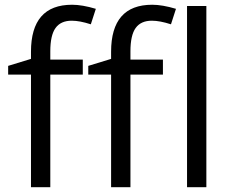

<svg xmlns="http://www.w3.org/2000/svg" viewBox="-20 -785 972 805"><path d="M663.1 -472.2H526.9V0H445.8V-472.2H350.1V-508.8L445.8 -538.1V-567.9Q445.8 -765.1 618.2 -765.1Q660.6 -765.1 717.8 -748L696.8 -683.1Q649.9 -698.2 616.7 -698.2Q570.8 -698.2 548.8 -667.7Q526.9 -637.2 526.9 -569.8V-535.2H663.1ZM327.1 -472.2H190.9V0H109.9V-472.2H14.2V-508.8L109.9 -538.1V-567.9Q109.9 -765.1 282.2 -765.1Q324.7 -765.1 381.8 -748L360.8 -683.1Q314 -698.2 280.8 -698.2Q234.9 -698.2 212.9 -667.7Q190.9 -637.2 190.9 -569.8V-535.2H327.1ZM845.2 0H764.2V-759.8H845.2Z"/></svg>

Font: f0_46825 
Style: Regular
Weight: 400
Foundry: Ascender Corporation
Version: Version 1.10